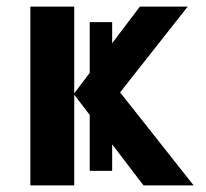

<svg xmlns="http://www.w3.org/2000/svg" viewBox="-20 -562 625 582"><path d="M320 -495V-44H252V-495ZM404 -542H549L344 -282L567 0H415L205 -275V0H72V-542H205V-279Z"/></svg>

Font: Noto Sans Display SemiBold
Style: Regular
Weight: 600
Designer: Monotype Design Team
Foundry: Monotype Imaging Inc.
Version: Version 2.003